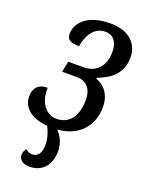

<svg xmlns="http://www.w3.org/2000/svg" viewBox="-144 -614 680 902"><g transform="rotate(20 195.5 -163.5)"><path d="M119 218C183 218 222 173 222 104C222 60 201 27 183 9C287 2 349 -67 349 -163C349 -225 316 -264 274 -278L275 -283C333 -305 391 -341 391 -427C391 -493 343 -545 250 -545C131 -545 84 -487 84 -433C84 -404 104 -394 145 -394C158 -461 189 -500 240 -500C284 -500 302 -465 302 -422C302 -350 262 -308 199 -308H123L112 -254H187C235 -254 262 -219 262 -170C262 -77 220 -37 162 -37C109 -37 71 -86 74 -160C26 -160 6 -132 6 -93C6 -42 44 1 133 9C149 40 156 69 156 96C156 134 142 159 112 159C98 159 87 153 79 146C70 156 66 166 66 179C66 200 85 218 119 218Z"/></g></svg>

Font: Noto Serif ExtraCondensed
Style: Italic
Weight: 400
Width: 2
Italic angle: -12°
Designer: Monotype Design Team
Foundry: Monotype Imaging Inc.
Version: Version 2.014